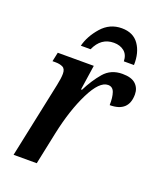

<svg xmlns="http://www.w3.org/2000/svg" viewBox="-140 -840 772 927"><g transform="rotate(20 246.5 -376.5)"><path d="M42 0H161L196 -167Q223 -294 267.5 -383.5Q312 -473 356 -473Q380 -473 388.5 -448.5Q397 -424 396 -384Q493 -384 493 -474Q493 -506 471.5 -526.5Q450 -547 403 -547Q344 -547 308.5 -505.5Q273 -464 245 -408H240L259 -536H74L64 -489H80Q102 -489 117 -481.5Q132 -474 132 -449Q132 -426 124 -389ZM167 -606H217Q247 -674 313 -674Q345 -674 366 -657Q387 -640 388 -606H440Q442 -670 413 -711.5Q384 -753 325 -753Q263 -753 221.5 -705.5Q180 -658 167 -606Z"/></g></svg>

Font: Noto Serif SemiCondensed Semi
Style: Italic
Weight: 600
Width: 4
Italic angle: -12°
Designer: Monotype Design Team
Foundry: Monotype Imaging Inc.
Version: Version 1.901